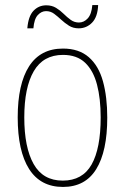

<svg xmlns="http://www.w3.org/2000/svg" viewBox="-20 -729 495 759"><path d="M404 -264Q404 -131 360.5 -60.5Q317 10 229 10Q140 10 95 -61Q50 -132 50 -265Q50 -397 95 -467Q140 -537 229 -537Q292 -537 331 -503Q370 -469 387 -407.5Q404 -346 404 -264ZM76 -265Q76 -146 113 -80.5Q150 -15 228 -15Q306 -15 342 -78.5Q378 -142 378 -265Q378 -339 363.5 -394.5Q349 -450 316.5 -481Q284 -512 229 -512Q151 -512 113.5 -447.5Q76 -383 76 -265ZM88 -617Q92 -665 112.5 -686.5Q133 -708 163 -708Q185 -708 201.5 -698Q218 -688 231.5 -674.5Q245 -661 259.5 -650.5Q274 -640 292 -640Q312 -640 327 -656.5Q342 -673 345 -709H368Q366 -662 344 -639.5Q322 -617 291 -617Q269 -617 252.5 -627.5Q236 -638 222 -651Q208 -664 194 -674.5Q180 -685 162 -685Q144 -685 129.5 -669.5Q115 -654 112 -617Z"/></svg>

Font: Noto Sans Tamil Condensed Thin
Style: Regular
Weight: 100
Width: 3
Designer: Jelle Bosma - Monotype Design Team
Foundry: Monotype Imaging Inc.
Version: Version 2.004; ttfautohint (v1.8.4.7-5d5b)